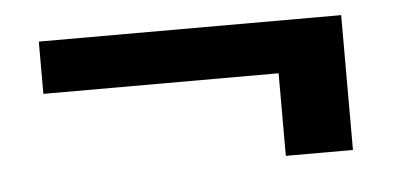

<svg xmlns="http://www.w3.org/2000/svg" viewBox="-30 -482 661 322"><g transform="rotate(-5 300.0 -321.5)"><path d="M440 -208V-347H44V-435H553V-208Z"/></g></svg>

Font: Rethink Sans SemiBold
Style: Regular
Weight: 600
Designer: The Rethink Sans project authors (Hans Thiessen). DM Sans designed by Colophon Foundry.
Foundry: Rethink Communications LLC
Version: Version 1.001